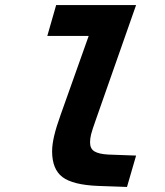

<svg xmlns="http://www.w3.org/2000/svg" viewBox="-20 -730 654 759"><path d="M202 -710H441L406 -588H167ZM220 -277 374 -710H518L359 -257Q344 -215 340 -198.5Q336 -182 336 -167Q336 -142 353.5 -131.5Q371 -121 408 -119L518 -115L482 9L368 5Q268 1 227 -30Q186 -61 186 -132Q186 -158 194 -192.5Q202 -227 220 -277Z"/></svg>

Font: Intel One Mono Light
Style: Italic
Weight: 300
Italic angle: -16°
Monospace: yes
Designer: Fred Shallcrass
Foundry: Frere-Jones Type LLC
Version: Version 1.004